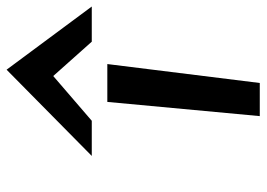

<svg xmlns="http://www.w3.org/2000/svg" viewBox="-130 -658 789 568"><g transform="rotate(-90 264.0 -374.5)"><path d="M190.2 -497 322.6 -611 424.2 -497H528.2L341.3 -749L86.2 -497ZM358 -451H246L204 0H302Z"/></g></svg>

Font: Charger
Style: ExBdIt
Weight: 400
Designer: Jasper
Foundry: Cannot Into Space Fonts
Version: Version 0.99